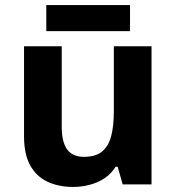

<svg xmlns="http://www.w3.org/2000/svg" viewBox="-20 -729 697 759"><path d="M579 -546V0H465L445 -70H437Q420 -42 393.5 -24.5Q367 -7 335 1.5Q303 10 269 10Q211 10 167 -11Q123 -32 99 -76Q75 -120 75 -190V-546H224V-227Q224 -169 245 -139Q266 -109 312 -109Q358 -109 383.5 -130Q409 -151 419.5 -191Q430 -231 430 -289V-546ZM494 -709V-606H163V-709Z"/></svg>

Font: Noto Sans Tamil
Style: Regular
Weight: 400
Designer: Jelle Bosma - Monotype Design Team
Foundry: Monotype Imaging Inc.
Version: Version 2.003